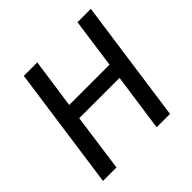

<svg xmlns="http://www.w3.org/2000/svg" viewBox="-174 -853 1017 1017"><g transform="rotate(-45 334.0 -345.0)"><path d="M641 -690 544 0H444L490 -324H188L143 0H42L139 -690H240L200 -411H502L541 -690Z"/></g></svg>

Font: Exo 2.0 Medium
Style: Italic
Weight: 500
Italic angle: -8°
Designer: Natanael Gama
Version: Version 1.001;PS 001.001;hotconv 1.0.70;makeotf.lib2.5.58329